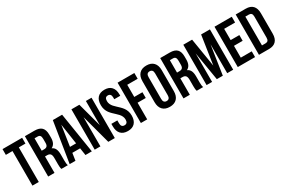

<svg xmlns="http://www.w3.org/2000/svg" viewBox="90 -1793 4242 2886"><g transform="rotate(-30 2211.0 -350.0)"><path d="M7.8 -600.1V-700.2H348.1V-600.1H232.9V0H123V-600.1Z M737.8 0H626Q622.1 -12.2 620.6 -18.3Q619.1 -24.4 617.4 -41.7Q615.7 -59.1 615.7 -85.9V-195.8Q615.7 -244.1 598.6 -264.6Q581.5 -285.2 543.9 -285.2H505.9V0H396V-700.2H562Q646.5 -700.2 685.8 -660.6Q725.1 -621.1 725.1 -539.1V-483.9Q725.1 -376 652.8 -341.8Q692.4 -325.2 709.2 -288.1Q726.1 -251 726.1 -192.9V-85Q726.1 -26.9 737.8 0ZM559.1 -600.1H505.9V-384.8H548.8Q581.5 -384.8 598.1 -401.6Q614.7 -418.5 614.7 -459V-527.8Q614.7 -565.4 601.6 -582.8Q588.4 -600.1 559.1 -600.1Z M1042 -700.2 1153.8 0H1043L1023.9 -127H888.7L869.6 0H769L880.9 -700.2ZM956.1 -576.2 902.8 -222.2H1008.8Z M1439.5 0 1302.7 -506.8V0H1203.6V-700.2H1341.3L1454.6 -280.8V-700.2H1552.7V0Z M1617.2 -532.2Q1617.2 -616.7 1658.4 -662.4Q1699.7 -708 1779.3 -708Q1858.9 -708 1900.1 -662.4Q1941.4 -616.7 1941.4 -532.2V-509.8H1837.4V-539.1Q1837.4 -607.9 1782.2 -607.9Q1754.9 -607.9 1741.2 -591.6Q1727.5 -575.2 1727.5 -539.1Q1727.5 -509.8 1739.5 -483.9Q1751.5 -458 1770.3 -437.3Q1789.1 -416.5 1812 -395.8Q1835 -375 1857.9 -352.3Q1880.9 -329.6 1899.7 -304.2Q1918.5 -278.8 1930.4 -243.7Q1942.4 -208.5 1942.4 -168Q1942.4 -83.5 1900.4 -37.8Q1858.4 7.8 1778.3 7.8Q1698.2 7.8 1656.2 -37.8Q1614.3 -83.5 1614.3 -168V-210.9H1718.3V-161.1Q1718.3 -92.8 1775.4 -92.8Q1832.5 -92.8 1832.5 -161.1Q1832.5 -190.4 1820.6 -216.3Q1808.6 -242.2 1789.8 -262.9Q1771 -283.7 1748 -304.4Q1725.1 -325.2 1701.9 -347.9Q1678.7 -370.6 1659.9 -396Q1641.1 -421.4 1629.2 -456.5Q1617.2 -491.7 1617.2 -532.2Z M2114.7 -600.1V-389.2H2256.8V-289.1H2114.7V0H2004.9V-700.2H2295.9V-600.1Z M2449.7 -539.1V-161.1Q2449.7 -91.8 2506.8 -91.8Q2563.5 -91.8 2563.5 -161.1V-539.1Q2563.5 -607.9 2506.8 -607.9Q2449.7 -607.9 2449.7 -539.1ZM2339.4 -168V-532.2Q2339.4 -616.2 2382.8 -662.1Q2426.3 -708 2506.8 -708Q2587.4 -708 2630.6 -662.1Q2673.8 -616.2 2673.8 -532.2V-168Q2673.8 -84 2630.6 -38.1Q2587.4 7.8 2506.8 7.8Q2426.3 7.8 2382.8 -38.1Q2339.4 -84 2339.4 -168Z M3086.4 0H2974.6Q2970.7 -12.2 2969.2 -18.3Q2967.8 -24.4 2966.1 -41.7Q2964.4 -59.1 2964.4 -85.9V-195.8Q2964.4 -244.1 2947.3 -264.6Q2930.2 -285.2 2892.6 -285.2H2854.5V0H2744.6V-700.2H2910.6Q2995.1 -700.2 3034.4 -660.6Q3073.7 -621.1 3073.7 -539.1V-483.9Q3073.7 -376 3001.5 -341.8Q3041 -325.2 3057.9 -288.1Q3074.7 -251 3074.7 -192.9V-85Q3074.7 -26.9 3086.4 0ZM2907.7 -600.1H2854.5V-384.8H2897.5Q2930.2 -384.8 2946.8 -401.6Q2963.4 -418.5 2963.4 -459V-527.8Q2963.4 -565.4 2950.2 -582.8Q2937 -600.1 2907.7 -600.1Z M3298.3 -700.2 3379.4 -203.1 3454.6 -700.2H3607.4V0H3503.4V-502L3427.2 0H3323.2L3241.2 -495.1V0H3145.5V-700.2Z M3796.9 -600.1V-404.8H3947.8V-305.2H3796.9V-100.1H3986.8V0H3687V-700.2H3986.8V-600.1Z M4054.7 0V-700.2H4228.5Q4310.1 -700.2 4351.3 -655.8Q4392.6 -611.3 4392.6 -526.9V-172.9Q4392.6 -88.4 4351.3 -44.2Q4310.1 0 4228.5 0ZM4226.6 -600.1H4164.6V-100.1H4226.6Q4253.9 -100.1 4268.3 -116Q4282.7 -131.8 4282.7 -168V-532.2Q4282.7 -568.4 4268.3 -584.2Q4253.9 -600.1 4226.6 -600.1Z"/></g></svg>

Font: VL Bebas Neue Bold
Style: Regular
Weight: 700
Designer: Ryoichi Tsunekawa
Foundry: Ryoichi Tsunekawa
Version: Version 1.300